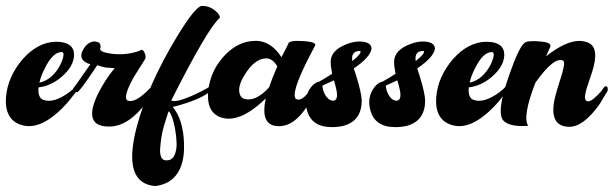

<svg xmlns="http://www.w3.org/2000/svg" viewBox="-27 -425 2072 648"><path d="M161 -284Q164 -284 165 -284Q222 -283 223 -241Q223 -201 179 -164Q144 -135 103 -130Q100 -95 119 -88Q154 -75 207 -114Q218 -122 224 -129Q228 -134 234 -129Q236 -125 234 -120Q234 -120 202 -80Q115 18 46 -3Q-11 -20 -7 -94Q-2 -166 51 -227Q102 -283 161 -284ZM180 -249Q151 -249 124 -194Q111 -169 106 -146Q151 -156 178 -209Q193 -243 184 -249Q181 -249 180 -249Z M292 -285Q296 -285 298 -284Q308 -284 312 -273Q313 -268 312 -264Q306 -252 335 -246Q385 -236 433 -250Q444 -253 450 -257Q459 -257 464 -238Q465 -230 463 -226Q463 -226 424 -164Q385 -93 405 -85Q431 -77 479 -127Q482 -130 484 -132Q489 -138 494 -129Q496 -124 493 -120Q493 -120 468 -80Q407 1 344 2Q250 4 303 -107Q328 -157 360 -195Q360 -195 330 -197Q316 -200 301 -205Q299 -202 290 -188Q246 -123 236 -115Q230 -111 220 -122Q219 -124 219 -125Q226 -133 263 -187Q276 -205 278 -208Q272 -210 267 -212Q236 -227 254 -258Q268 -283 290 -285Q291 -285 292 -285Z M654 -405Q684 -406 708 -381Q716 -371 715 -365Q674 -330 551 -86Q570 -75 657 -119Q676 -129 679 -132Q685 -136 689 -130Q691 -125 688 -121Q652 -88 556 -64Q591 -22 594 57Q598 153 543 188Q522 200 497 203Q385 194 434 5Q472 -139 570 -301Q632 -403 654 -405ZM542 -49Q540 -44 537.5 -36Q535 -28 528 -5.5Q521 17 518 36.5Q515 56 513.5 76Q512 96 518 107Q524 118 538 116Q555 115 562.5 97.5Q570 80 569 56Q568 32 563.5 8Q559 -16 552.5 -32.5Q546 -49 542 -49Z M835 -287Q839 -287 842 -287Q889 -284 923 -232Q930 -246 941 -267Q945 -275 946 -278Q950 -290 1001 -286Q1040 -283 1037 -272Q957 -124 969 -95Q970 -92 972 -91Q984 -85 997 -95.5Q1010 -106 1017 -119L1024 -132Q1034 -137 1039 -131Q1040 -128 1039 -125Q1039 -125 1019 -82Q963 16 894 -2Q853 -16 870 -93Q780 -5 715 -30Q668 -50 676 -120Q684 -191 736 -243Q781 -287 835 -287ZM871 -228Q833 -227 801 -176Q771 -130 784 -103Q788 -95 796 -92Q834 -79 881 -130Q892 -163 909 -201Q894 -226 874 -228Q873 -228 871 -228Z M1187 -285Q1226 -284 1227 -261Q1223 -232 1167 -194Q1170 -186 1175 -170Q1193 -112 1194 -85Q1193 -16 1131 0Q1113 4 1093 4Q1024 4 1009 -53Q997 -96 1022 -130Q1035 -147 1051 -150Q1074 -163 1094 -176Q1089 -201 1089 -217Q1090 -256 1143 -276Q1166 -285 1187 -285ZM1186 -253Q1157 -252 1162 -219Q1195 -245 1189 -253Q1188 -253 1186 -253ZM1100 -154Q1079 -144 1061 -136Q1064 -106 1083 -90Q1091 -85 1098 -85Q1118 -87 1106 -132Q1104 -138 1100 -154Z M1401 -285Q1440 -284 1441 -261Q1437 -232 1381 -194Q1384 -186 1389 -170Q1407 -112 1408 -85Q1407 -16 1345 0Q1327 4 1307 4Q1238 4 1223 -53Q1211 -96 1236 -130Q1249 -147 1265 -150Q1288 -163 1308 -176Q1303 -201 1303 -217Q1304 -256 1357 -276Q1380 -285 1401 -285ZM1400 -253Q1371 -252 1376 -219Q1409 -245 1403 -253Q1402 -253 1400 -253ZM1314 -154Q1293 -144 1275 -136Q1278 -106 1297 -90Q1305 -85 1312 -85Q1332 -87 1320 -132Q1318 -138 1314 -154Z M1613 -284Q1616 -284 1617 -284Q1674 -283 1675 -241Q1675 -201 1631 -164Q1596 -135 1555 -130Q1552 -95 1571 -88Q1606 -75 1659 -114Q1670 -122 1676 -129Q1680 -134 1686 -129Q1688 -125 1686 -120Q1686 -120 1654 -80Q1567 18 1498 -3Q1441 -20 1445 -94Q1450 -166 1503 -227Q1554 -283 1613 -284ZM1632 -249Q1603 -249 1576 -194Q1563 -169 1558 -146Q1603 -156 1630 -209Q1645 -243 1636 -249Q1633 -249 1632 -249Z M1931 -287Q1946 -286 1958 -281Q1998 -264 1971 -181Q1968 -172 1962 -154Q1941 -96 1950 -87Q1952 -85 1953 -84Q1962 -80 1976.5 -92Q1991 -104 2002 -117L2012 -131Q2018 -137 2023 -131Q2025 -125 2024 -119Q2024 -119 1997 -74Q1942 4 1893 3Q1822 1 1847 -100Q1852 -119 1863 -154Q1883 -214 1874 -220Q1844 -236 1780 -146Q1735 -30 1756 0Q1755 -1 1748 0Q1696 3 1674 -16Q1645 -41 1692 -173Q1724 -265 1743 -280Q1752 -289 1797 -285Q1833 -282 1831 -269Q1827 -259 1816 -235Q1883 -288 1931 -287Z"/></svg>

Font: Sagha
Style: Regular
Weight: 400
Designer: MUHAMMAD YONI
Version: Version 001.000